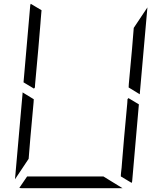

<svg xmlns="http://www.w3.org/2000/svg" viewBox="-20 -992 856 1012"><path d="M104 -558 139 -959Q139 -966 142 -972L199 -938L198 -928L195 -892L193 -866L182 -735L165 -548L164 -531L159 -525ZM657 -475 712 -442 677 -41Q677 -34 674 -28L617 -62V-70L618 -82L621 -108L623 -134L634 -265L651 -450L652 -469ZM140 -265 131 -155 59 -47 99 -500V-505L158 -469L157 -452ZM525 -62 626 0H364H96Q86 0 82 -2L123 -62H153H339H401ZM757 -953 717 -500V-495L658 -531L659 -550L676 -735L685 -845Z"/></svg>

Font: DSEG14 Modern Mini
Style: Light Italic
Weight: 300
Italic angle: -5°
Designer: Keshikan(Twitter:@keshinomi_88pro)
Version: Version 0.46